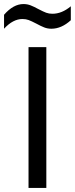

<svg xmlns="http://www.w3.org/2000/svg" viewBox="-25 -929 370 949"><path d="M116 -696H204V0H116ZM155 -812Q130 -825 116.5 -830Q103 -835 86 -835Q39 -835 -5 -787V-856Q41 -909 91 -909Q110 -909 126.5 -902.5Q143 -896 165 -884Q190 -871 203.5 -866Q217 -861 234 -861Q281 -861 325 -898V-829Q279 -787 229 -787Q210 -787 193.5 -793.5Q177 -800 155 -812Z"/></svg>

Font: Amiko
Style: Regular
Weight: 400
Designer: Pablo Impallari, Rodrigo Fuenzalida, Andres Torresi
Foundry: Impallari Type
Version: Version 1.001; ttfautohint (v1.3)